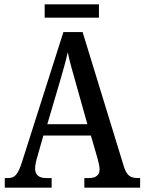

<svg xmlns="http://www.w3.org/2000/svg" viewBox="-20 -861 663 881"><path d="M185 -780H434V-841H185ZM2 0H217V-44H192C157 -44 141 -60 141 -88C141 -104 147 -128 152 -144L179 -239H397L427 -136C432 -118 437 -97 437 -84C437 -58 420 -44 389 -44H367V0H623V-44H613C579 -44 562 -55 549 -95L359 -714H271L82 -121C62 -57 47 -44 16 -44H2ZM197 -291 254 -484C269 -535 282 -581 291 -621C299 -581 313 -532 329 -476L381 -291Z"/></svg>

Font: Noto Serif Thai Condensed Medium
Style: Regular
Weight: 500
Width: 3
Designer: Monotype Design Team
Foundry: Monotype Imaging Inc.
Version: Version 2.002